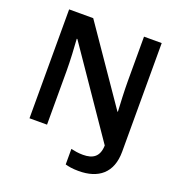

<svg xmlns="http://www.w3.org/2000/svg" viewBox="-158 -899 1110 1183"><g transform="rotate(20 396.5 -307.0)"><path d="M488 151C616 151 700 88 700 -53V-765H584V-473C584 -415 588 -326 591 -275H588L251 -765H93V-51H208V-406C208 -467 203 -561 199 -611H203L586 -52C584 22 544 48 479 48C448 48 422 43 400 38V140C420 146 449 151 488 151Z"/></g></svg>

Font: Noto Sans Tamil UI SemiBold
Style: Regular
Weight: 600
Designer: Jelle Bosma - Monotype Design Team
Foundry: Monotype Imaging Inc.
Version: Version 2.004